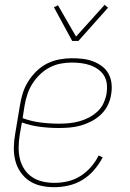

<svg xmlns="http://www.w3.org/2000/svg" viewBox="-20 -770 540 798"><path d="M205 8Q177 8 150 2Q123 -4 101.5 -18.5Q80 -33 65 -55Q50 -77 43.5 -103Q37 -129 37.5 -157Q38 -185 43 -213L63 -333Q67 -359 75 -384Q83 -409 97.5 -432Q112 -455 132 -474.5Q152 -494 176 -506Q200 -518 226.5 -523Q253 -528 278 -528Q301 -528 323 -525.5Q345 -523 365.5 -515.5Q386 -508 403.5 -495Q421 -482 431 -463.5Q441 -445 443.5 -423Q446 -401 442 -378Q439 -356 428.5 -334Q418 -312 400.5 -295Q383 -278 361 -266.5Q339 -255 316.5 -248.5Q294 -242 271 -240Q248 -238 225 -238Q185 -238 146 -243Q107 -248 71 -261L62 -210Q58 -185 57.5 -159.5Q57 -134 62.5 -110.5Q68 -87 81 -67Q94 -47 113.5 -34Q133 -21 157 -15.5Q181 -10 207 -10Q234 -10 262 -16.5Q290 -23 314.5 -38.5Q339 -54 358.5 -76.5Q378 -99 390 -124L407 -116Q392 -88 371 -63.5Q350 -39 323 -22.5Q296 -6 265.5 1Q235 8 205 8ZM225 -256Q246 -256 267 -258Q288 -260 308.5 -265.5Q329 -271 348.5 -281Q368 -291 384.5 -306Q401 -321 410 -340.5Q419 -360 423 -381Q426 -401 424 -420.5Q422 -440 412.5 -455.5Q403 -471 387.5 -482Q372 -493 354.5 -499Q337 -505 317.5 -507.5Q298 -510 278 -510Q255 -510 231.5 -505.5Q208 -501 186 -489.5Q164 -478 145.5 -460Q127 -442 114 -421Q101 -400 93.5 -377Q86 -354 82 -330L74 -279Q109 -266 147.5 -261Q186 -256 225 -256ZM280 -600 204 -740 221 -748 296 -618 415 -750 429 -738 306 -600Z"/></svg>

Font: Iosevka Term Curly Thin
Style: Italic
Weight: 100
Italic angle: -9°
Designer: Belleve Invis
Foundry: Belleve Invis
Version: Version 32.3.0